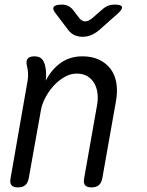

<svg xmlns="http://www.w3.org/2000/svg" viewBox="-20 -805 640 835"><path d="M129 -560Q150 -560 160.5 -550Q171 -540 176 -520Q180 -504 180.5 -487.5Q181 -471 179 -454Q204 -503 244 -531.5Q284 -560 339 -560Q379 -560 409.5 -546Q440 -532 459.5 -507Q479 -482 485.5 -447Q492 -412 485 -369L425 -30Q421 -9 409.5 0.5Q398 10 378 10Q358 10 350 0.5Q342 -9 346 -30L402 -347Q407 -374 404 -399Q401 -424 390 -443Q379 -462 360 -473.5Q341 -485 313 -485Q286 -485 259.5 -469.5Q233 -454 212 -430.5Q191 -407 176.5 -379Q162 -351 158 -326L105 -30Q101 -9 89.5 0.5Q78 10 58 10Q38 10 30 0.5Q22 -9 26 -30L100 -454Q103 -470 102 -487Q101 -504 97 -520Q92 -540 100.5 -550Q109 -560 129 -560ZM248 -785Q263 -785 274.5 -780Q286 -775 295 -765L326 -725Q337 -712 350.5 -712Q364 -712 380 -725L425 -764Q437 -775 450 -780Q463 -785 478 -785Q508 -785 510.5 -774.5Q513 -764 489 -743L410 -673Q393 -659 375.5 -652Q358 -645 339 -645Q320 -645 304.5 -652Q289 -659 278 -673L224 -744Q207 -764 213.5 -774.5Q220 -785 248 -785Z"/></svg>

Font: Maple Mono NL Light
Style: Italic
Weight: 300
Italic angle: -10°
Monospace: yes
Designer: subframe7536
Version: Version 7.000